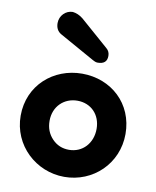

<svg xmlns="http://www.w3.org/2000/svg" viewBox="-86 -827 740 909"><g transform="rotate(10 284.0 -372.0)"><path d="M240 -738C224 -751 207 -758 190 -760C157 -760 128 -732 128 -696C128 -673 137 -656 155 -646L323 -552C330 -549 336 -544 347 -544C377 -544 392 -557 392 -584C392 -598 387 -610 376 -619ZM285 16C423 16 536 -91 536 -234C536 -380 425 -480 285 -480C147 -480 32 -380 32 -234C32 -91 149 16 285 16ZM285 -114C253 -114 226 -125 204 -148C182 -171 171 -199 171 -234C171 -303 221 -350 285 -350C350 -350 397 -303 397 -234C397 -165 350 -114 285 -114Z"/></g></svg>

Font: Dongle
Style: Bold
Weight: 700
Designer: Yanghee Ryu
Foundry: Yanghee Ryu
Version: Version 2.000